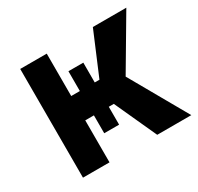

<svg xmlns="http://www.w3.org/2000/svg" viewBox="-120 -668 832 808"><g transform="rotate(-30 296.5 -264.0)"><path d="M66.4 -528.3H195.3V0H66.4ZM237.3 -418.5H309.6V-117.2H237.3ZM419.4 -528.3H582L390.6 -204.1H169.4L153.3 -322.3H332.5ZM323.7 -226.6 425.8 -293.9 592.8 0H427.2Z"/></g></svg>

Font: Roboto SemiBold
Style: Regular
Weight: 600
Designer: Christian Robertson
Foundry: Google
Version: Version 3.009; 2024